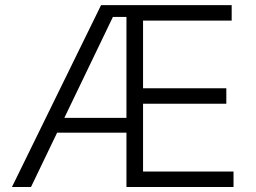

<svg xmlns="http://www.w3.org/2000/svg" viewBox="-20 -748 1022 768"><path d="M27.8 0H104L208.5 -217.3H485.8V0H914.1V-62H552.2V-333H885.3V-395H552.2V-665.5H906.7V-727.5H384.3ZM237.3 -276.4 431.6 -680.2H485.8V-276.4Z"/></svg>

Font: Raveo Light
Style: Regular
Weight: 300
Designer: Jakub Foglar, Rasmus Andersson (Inter)
Foundry: Jakubfoglar.com
Version: Version 1.100;Glyphs 3.2.3 (3260)